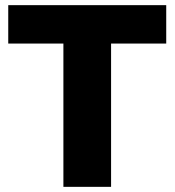

<svg xmlns="http://www.w3.org/2000/svg" viewBox="-20 -725 678 745"><path d="M226 0V-556H12V-705H625V-556H411V0Z"/></svg>

Font: Mulish Black
Style: Regular
Weight: 900
Designer: Vernon Adams
Foundry: Vernon Adams
Version: Version 3.603; ttfautohint (v1.8.3)